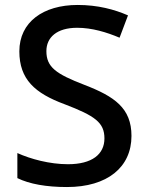

<svg xmlns="http://www.w3.org/2000/svg" viewBox="-20 -744 594 774"><path d="M510 -196C510 -308 442 -355 320 -402C206 -446 167 -473 167 -538C167 -593 209 -632 291 -632C351 -632 410 -614 462 -592L496 -682C441 -706 374 -724 293 -724C154 -724 58 -655 58 -537C58 -424 121 -368 240 -324C363 -277 401 -250 401 -186C401 -122 351 -82 254 -82C180 -82 103 -103 50 -127V-26C99 -2 167 10 250 10C413 10 510 -70 510 -196Z"/></svg>

Font: Noto Sans Canadian Aboriginal Medium
Style: Regular
Weight: 500
Designer: Monotype Design Team, Typotheque's Kevin King
Foundry: Monotype Imaging Inc.
Version: Version 2.004